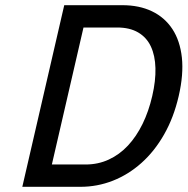

<svg xmlns="http://www.w3.org/2000/svg" viewBox="-20 -720 723 740"><path d="M66 0H290C333.3 0 375 -7.8 414.9 -23.5C454.9 -39.2 491.6 -62 525.2 -92C558.8 -122 588 -158.7 612.6 -202C637.3 -245.3 656 -294.7 668.8 -350C681.6 -405.3 685.6 -454.7 681 -498C676.3 -541.3 664.1 -578 644.4 -608C624.6 -638 598.4 -660.8 565.7 -676.5C533 -692.2 494.9 -700 451.6 -700H227.6ZM301.8 -614H431.8C463.8 -614 490.6 -607.7 512.4 -595C534.1 -582.3 550.5 -564.3 561.4 -541C572.3 -517.7 578.3 -489.8 579.1 -457.5C580 -425.2 575.9 -389.3 566.8 -350C557.7 -310.7 545.3 -274.8 529.5 -242.5C513.7 -210.2 494.9 -182.3 473.2 -159C451.5 -135.7 426.8 -117.7 399.2 -105C371.7 -92.3 341.9 -86 309.9 -86H179.9Z"/></svg>

Font: Cabin Condensed
Style: Regular
Weight: 400
Italic angle: -13°
Designer: Pablo Impallari
Foundry: Pablo Impallari. www.impallari.com Igino Marini. www.ikern.com
Version: Version 1.006